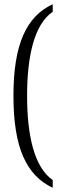

<svg xmlns="http://www.w3.org/2000/svg" viewBox="-20 -772 295 914"><path d="M231 122V85C142 24 109 -130 109 -316C109 -502 142 -655 231 -716V-752C106 -694 44 -562 44 -316C44 -68 106 63 231 122Z"/></svg>

Font: Noto Serif Armenian ExtraCondensed Light
Style: Regular
Weight: 300
Width: 2
Designer: Monotype Design Team
Foundry: Monotype Imaging Inc.
Version: Version 2.008